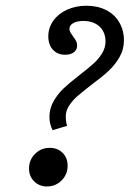

<svg xmlns="http://www.w3.org/2000/svg" viewBox="-20 -651 460 682"><path d="M155.6 -235.5Q155.6 -266.1 170.6 -291.9Q185.5 -317.7 206.5 -337.5Q227.4 -357.3 262.9 -384.7Q295.2 -409.7 312.9 -425.8Q330.6 -441.9 342.7 -461.7Q354.8 -481.5 354.8 -504Q354.8 -525.8 345.2 -542.3Q335.5 -558.9 317.7 -567.7Q300 -576.6 276.6 -576.6Q254 -576.6 240.3 -569Q226.6 -561.3 226.6 -548.4Q226.6 -541.9 230.6 -535.1Q234.7 -528.2 239.5 -521.8Q246.8 -512.1 250.4 -505.2Q254 -498.4 254 -489.5Q254 -474.2 242.3 -465.3Q230.6 -456.5 211.3 -456.5Q184.7 -456.5 168.1 -474.2Q151.6 -491.9 151.6 -521.8Q151.6 -552.4 169.4 -577.4Q187.1 -602.4 218.1 -616.5Q249.2 -630.6 287.1 -630.6Q326.6 -630.6 356.9 -615.3Q387.1 -600 403.6 -571.8Q420.2 -543.5 420.2 -507.3Q420.2 -475 404 -447.2Q387.9 -419.4 364.5 -398Q341.1 -376.6 304 -349.2Q271.8 -324.2 254.8 -309.3Q237.9 -294.4 225.8 -276.2Q213.7 -258.1 213.7 -238.7Q213.7 -229 214.9 -219.4Q216.1 -209.7 218.5 -204L166.9 -188.7Q161.3 -199.2 158.5 -210.9Q155.6 -222.6 155.6 -235.5ZM83.1 -52.4Q83.1 -83.1 104.4 -104.4Q125.8 -125.8 156.5 -125.8Q184.7 -125.8 202.4 -108.1Q220.2 -90.3 220.2 -62.1Q220.2 -31.5 198.8 -10.1Q177.4 11.3 146.8 11.3Q119.4 11.3 101.2 -6.9Q83.1 -25 83.1 -52.4Z"/></svg>

Font: Playfair Micro SmCond SmLight
Style: Italic
Weight: 360
Width: 4
Italic angle: -15.6°
Designer: Claus Eggers Sørensen
Foundry: Claus Eggers Sørensen
Version: Version 2.203;Glyphs 3.3 (3326)